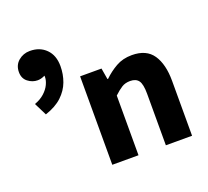

<svg xmlns="http://www.w3.org/2000/svg" viewBox="-122 -862 1094 1012"><g transform="rotate(-20 425.0 -356.5)"><path d="M105 -369.3 69.5 -440.4Q102.7 -452.2 124.7 -472.2Q146.8 -492.2 157.4 -514.8Q168 -537.3 168 -556.2Q168 -563.3 167.2 -568.3Q166.4 -573.3 164.5 -578.2H186.6Q177.7 -567.8 160.4 -560.4Q143.2 -552.9 126.3 -552.9Q97 -552.9 72.2 -572.1Q47.4 -591.3 47.4 -626.8Q47.4 -666 74.7 -689.3Q102.1 -712.6 139.2 -712.6Q194.9 -712.6 229.6 -677.7Q264.3 -642.9 264.3 -582.7Q264.3 -536.8 249 -495.6Q233.7 -454.3 199 -421.6Q164.2 -389 105 -369.3ZM343 0V-496.1H463L473.6 -433.3H477.2Q508.6 -463.9 547.3 -486Q586 -508.1 636.6 -508.1Q718 -508.1 754.3 -454.6Q790.5 -401 790.5 -308V0H643.5V-289.2Q643.5 -342.8 628.9 -362.9Q614.2 -382.9 581.9 -382.9Q554.2 -382.9 534.5 -370.4Q514.8 -358 490 -334.7V0Z"/></g></svg>

Font: Source Sans 3 VF
Style: Regular
Weight: 200
Designer: Paul D. Hunt
Foundry: Adobe
Version: Version 3.046;hotconv 1.0.118;makeotfexe 2.5.65603